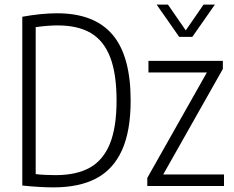

<svg xmlns="http://www.w3.org/2000/svg" viewBox="-20 -805 1012 831"><path d="M76.5 -2V-732.5Q158.5 -747.5 227.5 -747.5Q388 -747.5 466.8 -655.2Q545.5 -563 545.5 -370Q545.5 -238 508 -155Q470.5 -72 396.8 -33Q323 6 211.5 6Q153.5 6 76.5 -2ZM484.5 -370Q484.5 -485.5 457 -557Q429.5 -628.5 373.5 -661.8Q317.5 -695 229.5 -695Q187 -695 134.5 -687.5V-51.5Q170 -47 220.5 -47Q310.5 -47 368.5 -79.2Q426.5 -111.5 455.5 -182.5Q484.5 -253.5 484.5 -370ZM686.5 -50H949.5V0H617.5V-35L875.5 -491.5H622.5V-541.5H944.5V-506.5ZM861 -785H910L812.5 -645.5H755.5L658 -785H707L784 -673.5Z"/></svg>

Font: Encode Sans Condensed Light
Style: Regular
Weight: 300
Width: 3
Designer: Multiple Designers
Foundry: Impallari Type
Version: Version 2.000